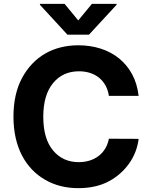

<svg xmlns="http://www.w3.org/2000/svg" viewBox="-20 -974 792 1004"><path d="M50.4 -363.6Q50.4 -482.6 95.2 -566.1Q117.9 -608.3 148.6 -640.4Q179.3 -672.6 216.8 -694.1Q254.3 -715.6 297.8 -726.4Q341.3 -737.2 389.2 -737.2Q451 -737.2 505.1 -720.2Q559.3 -703.1 601.2 -669.7Q643.1 -636.4 670.3 -586.8Q697.4 -537.3 704.9 -472.7H549.4Q544.7 -503.9 531.2 -527.9Q517.8 -551.8 497.2 -568.2Q476.6 -584.5 450.1 -592.9Q423.7 -601.2 392.8 -601.2Q308.2 -601.2 257.5 -539.4Q206.3 -477.3 206.3 -363.6Q206.3 -247.9 257.8 -186.8Q308.9 -126.1 391.7 -126.1Q421.5 -126.1 447.6 -134.1Q473.7 -142 494.5 -157.5Q515.3 -172.9 529.5 -195.8Q543.7 -218.8 549.4 -248.6L704.9 -247.9Q700.6 -212.4 687.9 -179.7Q675.1 -147 655 -118.8Q634.9 -90.6 608.5 -67.1Q582 -43.7 550.4 -26.6Q483 9.9 389.2 9.9Q291.9 9.9 215.6 -34.1Q177.2 -56.1 146.7 -88.2Q116.1 -120.4 94.6 -161.8Q73.2 -203.1 61.8 -253.7Q50.4 -304.3 50.4 -363.6ZM188.9 -948.9V-953.8H317.8L389.2 -867.2L460.6 -953.8H589.5V-948.9L445.3 -792.6H332.7Z"/></svg>

Font: Inter P
Style: Bold
Weight: 700
Designer: Rasmus Andersson
Foundry: rsms
Version: Version 3.018;git-588b23468